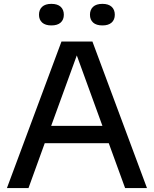

<svg xmlns="http://www.w3.org/2000/svg" viewBox="-20 -950 778 970"><path d="M15 0 290.5 -740H447L722.5 0H612L529.5 -226.5H206L124 0ZM238.5 -314H497.5L368 -670ZM497.5 -821.5Q466.5 -821.5 450.5 -836Q434.5 -850.5 434.5 -875.5Q434.5 -901 450.5 -915.8Q466.5 -930.5 497.5 -930.5Q528 -930.5 544 -915.8Q560 -901 560 -875.5Q560 -850.5 544 -836Q528 -821.5 497.5 -821.5ZM239.5 -821.5Q209 -821.5 193 -836Q177 -850.5 177 -875.5Q177 -901 193 -915.8Q209 -930.5 239.5 -930.5Q270.5 -930.5 286.5 -915.8Q302.5 -901 302.5 -875.5Q302.5 -850.5 286.5 -836Q270.5 -821.5 239.5 -821.5Z"/></svg>

Font: Encode Sans SmExp Md
Style: Regular
Weight: 500
Width: 6
Designer: Multiple Designers
Foundry: Impallari Type
Version: Version 3.002; ttfautohint (v1.8.3) -l 8 -r 50 -G 200 -x 14 